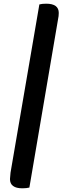

<svg xmlns="http://www.w3.org/2000/svg" viewBox="-20 -819 371 1039"><path d="M298 -749Q298 -732 294 -714L139 196Q123 200 101 200Q34 200 34 150Q34 145 37 115L193 -795Q207 -799 230 -799Q298 -799 298 -749Z"/></svg>

Font: Sansita Medium
Style: Regular
Weight: 500
Designer: Pablo Cosgaya
Foundry: Omnibus-Type
Version: Version 1.006